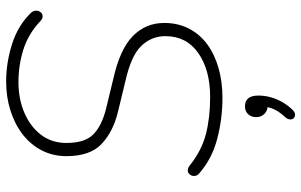

<svg xmlns="http://www.w3.org/2000/svg" viewBox="-202 -552 1003 640"><g transform="rotate(-90 300.0 -231.5)"><path d="M295 8Q224 8 157.5 -9.5Q91 -27 43 -69Q36 -75 34.5 -81.5Q33 -88 35 -94Q37 -100 42 -104Q47 -108 54 -107.5Q61 -107 69 -101Q119 -61 174 -47Q229 -33 297 -33Q387 -33 443.5 -72.5Q500 -112 500 -182Q500 -229 467 -263Q434 -297 348 -316L249 -340Q182 -356 141 -394.5Q100 -433 100 -512Q100 -557 119 -594Q138 -631 172 -657.5Q206 -684 251.5 -698.5Q297 -713 349 -713Q411 -713 473 -693.5Q535 -674 577 -631Q583 -625 584.5 -617.5Q586 -610 583.5 -604Q581 -598 576 -594.5Q571 -591 564.5 -591.5Q558 -592 550 -599Q508 -639 455.5 -655.5Q403 -672 347 -672Q290 -672 244 -652Q198 -632 171 -596.5Q144 -561 144 -512Q144 -450 173 -422Q202 -394 258 -380L357 -356Q456 -334 500 -291Q544 -248 544 -186Q544 -140 525 -103.5Q506 -67 472.5 -42.5Q439 -18 393.5 -5Q348 8 295 8ZM254 242Q246 250 238.5 250Q231 250 226.5 245.5Q222 241 222.5 233Q223 225 230 217Q246 200 254 184.5Q262 169 265 150L270 159Q252 159 241 148Q230 137 230 121Q230 104 240 93.5Q250 83 266 83Q302 83 302 128Q302 149 296 170Q290 191 279 209.5Q268 228 254 242Z"/></g></svg>

Font: Nunito Variable Extra Light
Style: Italic
Weight: 200
Italic angle: -9°
Designer: Vernon Adams
Foundry: Vernon Adams
Version: Version 3.602